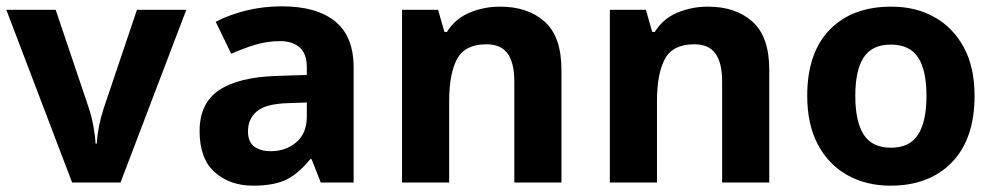

<svg xmlns="http://www.w3.org/2000/svg" viewBox="-20 -577 3146 607"><path d="M208 0 0 -546H156L261 -235Q270 -207 275.5 -177Q281 -147 282 -123H286Q289 -177 308 -235L413 -546H569L361 0Z M871 -557Q981 -557 1039.5 -509.5Q1098 -462 1098 -364V0H994L965 -74H961Q926 -30 887 -10Q848 10 780 10Q707 10 659 -32.5Q611 -75 611 -163Q611 -250 672 -291.5Q733 -333 855 -337L950 -340V-364Q950 -407 927.5 -427Q905 -447 865 -447Q825 -447 787 -435.5Q749 -424 711 -407L662 -508Q706 -531 759.5 -544Q813 -557 871 -557ZM892 -251Q820 -249 792 -225Q764 -201 764 -162Q764 -128 784 -113.5Q804 -99 836 -99Q884 -99 917 -127.5Q950 -156 950 -208V-253Z M1561 -556Q1649 -556 1702 -508.5Q1755 -461 1755 -356V0H1606V-319Q1606 -378 1585 -407.5Q1564 -437 1518 -437Q1450 -437 1425 -390.5Q1400 -344 1400 -257V0H1251V-546H1365L1385 -476H1393Q1419 -518 1464.5 -537Q1510 -556 1561 -556Z M2218 -556Q2306 -556 2359 -508.5Q2412 -461 2412 -356V0H2263V-319Q2263 -378 2242 -407.5Q2221 -437 2175 -437Q2107 -437 2082 -390.5Q2057 -344 2057 -257V0H1908V-546H2022L2042 -476H2050Q2076 -518 2121.5 -537Q2167 -556 2218 -556Z M3061 -274Q3061 -138 2989.5 -64Q2918 10 2795 10Q2719 10 2659.5 -23Q2600 -56 2566 -119.5Q2532 -183 2532 -274Q2532 -410 2603 -483Q2674 -556 2798 -556Q2875 -556 2934 -523Q2993 -490 3027 -427.5Q3061 -365 3061 -274ZM2684 -274Q2684 -193 2710.5 -151.5Q2737 -110 2797 -110Q2856 -110 2882.5 -151.5Q2909 -193 2909 -274Q2909 -355 2882.5 -395.5Q2856 -436 2796 -436Q2737 -436 2710.5 -395.5Q2684 -355 2684 -274Z"/></svg>

Font: Noto Sans Medefaidrin
Style: Bold
Weight: 700
Designer: Dalton Maag Ltd
Foundry: Dalton Maag Ltd
Version: Version 1.002; ttfautohint (v1.8.4.7-5d5b)